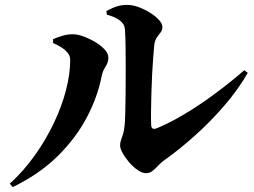

<svg xmlns="http://www.w3.org/2000/svg" viewBox="-20 -745 1040 785"><path d="M577 -37Q561 -37 542.5 -50Q524 -63 508 -81.5Q492 -100 481.5 -119Q471 -138 471 -150Q471 -161 474.5 -171.5Q478 -182 482.5 -195.5Q487 -209 489 -228Q491 -241 492 -276.5Q493 -312 493.5 -359Q494 -406 494 -456Q494 -506 493.5 -550Q493 -594 491 -623Q490 -646 470.5 -661Q451 -676 417 -685L415 -700Q441 -714 460 -719.5Q479 -725 500 -725Q522 -725 546.5 -716Q571 -707 593.5 -693Q616 -679 630 -663.5Q644 -648 644 -635Q644 -622 637 -613Q630 -604 622 -593Q614 -582 611 -563Q609 -545 606.5 -512.5Q604 -480 602 -441.5Q600 -403 599 -363.5Q598 -324 597.5 -291Q597 -258 598 -236Q598 -211 622 -221Q673 -242 733.5 -278Q794 -314 857 -360.5Q920 -407 979 -458L993 -447Q952 -376 894.5 -310Q837 -244 773.5 -187.5Q710 -131 649 -88Q638 -80 627 -68Q616 -56 604 -46.5Q592 -37 577 -37ZM20 6Q77 -46 122.5 -110Q168 -174 200.5 -242.5Q233 -311 250 -377Q267 -443 267 -500Q267 -516 257 -528.5Q247 -541 231.5 -551Q216 -561 197 -569V-585Q216 -593 236 -599Q256 -605 279 -605Q297 -605 321.5 -596Q346 -587 369.5 -573Q393 -559 408 -542.5Q423 -526 423 -510Q423 -490 411.5 -472.5Q400 -455 396 -435Q379 -348 334.5 -264Q290 -180 215.5 -106.5Q141 -33 32 20Z"/></svg>

Font: Noto Serif JP ExtraBold
Style: Regular
Weight: 800
Designer: Ryoko NISHIZUKA 西塚涼子 (kana & ideographs); Frank Grießhammer (Latin, Greek & Cyrillic); Wenlong ZHANG 张文龙 (bopomofo); San
Foundry: Adobe
Version: Version 2.003-H1;hotconv 1.1.1;makeotfexe 2.6.0